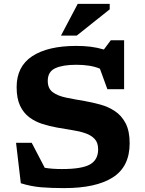

<svg xmlns="http://www.w3.org/2000/svg" viewBox="-20 -955 744 987"><path d="M646.5 -218.5Q646.5 -98.5 560.2 -43.2Q474 12 310 12Q245 12 192.5 7.8Q140 3.5 87 -13L62.5 -221H143L210 -92.5Q247.5 -86 299 -86Q401 -86 442.8 -109.8Q484.5 -133.5 484.5 -187.5Q484.5 -221.5 466.5 -240.8Q448.5 -260 418.5 -270.2Q388.5 -280.5 351 -286.2Q313.5 -292 274.5 -299Q235.5 -306 198.2 -317.8Q161 -329.5 131 -351.8Q101 -374 83.2 -411.5Q65.5 -449 65.5 -507Q65.5 -613.5 145.8 -666.2Q226 -719 372.5 -719Q411.5 -719 445.8 -714.8Q480 -710.5 514 -700.5L549.5 -748H618V-496.5H532L493.5 -602Q468.5 -612.5 438.5 -617.2Q408.5 -622 372 -622Q302.5 -622 264 -604.2Q225.5 -586.5 225.5 -539Q225.5 -500 251.2 -481Q277 -462 320.5 -453Q364 -444 416 -435.5Q455 -428.5 495.5 -417.5Q536 -406.5 570.2 -384Q604.5 -361.5 625.5 -321.8Q646.5 -282 646.5 -218.5ZM293.5 -772 379.5 -935H544V-907L374.5 -772Z"/></svg>

Font: Newsreader 6pt SemiBold
Style: Regular
Weight: 600
Designer: Hugues Gentile
Foundry: Production Type
Version: Version 1.003; ttfautohint (v1.8.3)